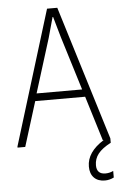

<svg xmlns="http://www.w3.org/2000/svg" viewBox="-63 -783 651 1046"><g transform="rotate(-5 263.0 -260.0)"><path d="M468 220Q430 220 408.5 198Q387 176 387 137Q387 58 480 0H475L400 -244H127L51 0H9V-6L235 -740H291L517 -6V18Q469 43 447.5 70.5Q426 98 426 133Q426 182 474 182Q497 182 517 172V208Q493 220 468 220ZM387 -285 296 -580 264 -692H261L230 -580L138 -285Z"/></g></svg>

Font: Encode Sans Compressed
Style: ExtraLight
Weight: 200
Designer: Pablo Impallari, Andres Torresi
Foundry: Pablo Impallari, Andres Torresi
Version: Version 1.000; ttfautohint (v1.00) -l 8 -r 50 -G 200 -x 14 -